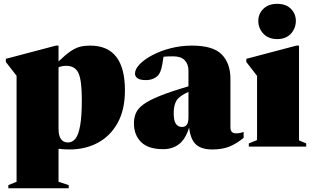

<svg xmlns="http://www.w3.org/2000/svg" viewBox="-20 -765 1638 1002"><path d="M338.5 201V217.5H23.5V201L66.5 183.5V-369.5L10.5 -441.5V-458L272 -527H285.5V-444.5Q322.5 -480 348.8 -497.8Q375 -515.5 398.2 -521.2Q421.5 -527 450.5 -527Q632 -527 632 -293.5Q632 -192.5 594 -123.8Q556 -55 490.8 -20Q425.5 15 343 15Q313 15 285.5 11.5V183.5ZM407 -245.5Q407 -345.5 389.5 -383.5Q372 -421.5 325 -421.5Q313.5 -421.5 303.8 -419.5Q294 -417.5 285.5 -414V-93Q285.5 -21.5 335 -21.5Q357.5 -21.5 373.5 -41Q389.5 -60.5 398.2 -109.2Q407 -158 407 -245.5Z M1251.5 -45.5Q1212 -13.5 1175.2 0.8Q1138.5 15 1088 15Q1030.5 15 1002.2 -11.5Q974 -38 967 -99.5Q948.5 -39 914.2 -12.8Q880 13.5 832 13.5Q753.5 13.5 716.2 -23.8Q679 -61 679 -121Q679 -150.5 689 -174.2Q699 -198 728 -219.8Q757 -241.5 813.5 -264.2Q870 -287 963.5 -314.5V-396Q963.5 -430 944 -450.5Q924.5 -471 884 -471Q854.5 -471 833.5 -469Q827 -424 821.8 -405.8Q816.5 -387.5 809 -376.5Q800 -364 782.2 -355.5Q764.5 -347 741.5 -347Q711 -347 697.8 -356.5Q684.5 -366 684.5 -381Q684.5 -404.5 709 -429.8Q733.5 -455 775.2 -477.2Q817 -499.5 870.5 -513.2Q924 -527 981.5 -527Q1092 -527 1137.2 -480.8Q1182.5 -434.5 1182.5 -354V-100Q1182.5 -69 1212 -69Q1231.5 -69 1251.5 -76.5ZM886.5 -174.5Q886.5 -135 897.8 -118.8Q909 -102.5 930 -102.5Q945.5 -102.5 954.5 -113.5Q963.5 -124.5 963.5 -154.5V-285.5Q914.5 -263.5 900.5 -239.2Q886.5 -215 886.5 -174.5Z M1426.5 -561Q1381 -561 1354.5 -589.2Q1328 -617.5 1328 -656Q1328 -693 1354.5 -719Q1381 -745 1426.5 -745Q1472.5 -745 1498.2 -719Q1524 -693 1524 -656Q1524 -617.5 1498.2 -589.2Q1472.5 -561 1426.5 -561ZM1540.5 -527V-32.5L1578 -16.5V0H1278.5V-16.5L1321.5 -34V-369L1265.5 -441.5V-458L1527 -527Z"/></svg>

Font: Newsreader 72pt ExtraBold
Style: Regular
Weight: 800
Designer: Hugues Gentile
Foundry: Production Type
Version: Version 1.003; ttfautohint (v1.8.3)